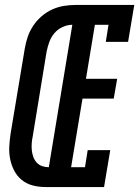

<svg xmlns="http://www.w3.org/2000/svg" viewBox="-20 -755 562 775"><path d="M163 0Q137 0 112 -6.5Q87 -13 68 -28.5Q49 -44 37.5 -66Q26 -88 21 -113Q16 -138 17.5 -164.5Q19 -191 23 -217L80 -559Q84 -583 92 -606.5Q100 -630 114 -651Q128 -672 147.5 -689Q167 -706 190 -716.5Q213 -727 237 -731Q261 -735 285 -735H522L497 -586H407L418 -655H363L327 -437H453L439 -357H313L267 -80H323L334 -149H425L400 0ZM177 -80 272 -655Q252 -655 232.5 -646Q213 -637 199.5 -621Q186 -605 179 -585.5Q172 -566 168 -546L112 -204Q109 -190 108 -175.5Q107 -161 108.5 -147.5Q110 -134 114.5 -121.5Q119 -109 128 -99Q137 -89 150 -84.5Q163 -80 177 -80Z"/></svg>

Font: Iosevka Slab Medium
Style: Italic
Weight: 500
Italic angle: -9°
Monospace: yes
Designer: Belleve Invis
Foundry: Belleve Invis
Version: Version 11.1.0; ttfautohint (v1.8.3)